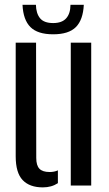

<svg xmlns="http://www.w3.org/2000/svg" viewBox="-20 -779 458 806"><path d="M45.9 -122.8V-600H131.4L132.2 -115.8Q132.2 -84.6 145.4 -70.8Q158.6 -56.9 188.3 -56.9Q208.1 -56.9 223 -63.9V-10.1Q196.2 7.6 159.9 7.6Q104.3 7.6 75.1 -23.1Q45.9 -53.8 45.9 -122.8ZM277.1 0V-600H362.9V0ZM203.3 -635Q138.2 -635 107.8 -665.3Q77.4 -695.6 74.5 -758.8H130.8Q131.6 -722.9 148 -702.6Q164.5 -682.2 203.3 -682.2Q239.9 -682.2 257.7 -702Q275.5 -721.7 275.9 -758.8H331.8Q328.7 -695.6 298.5 -665.3Q268.3 -635 203.3 -635Z"/></svg>

Font: Big Shoulders Stencil Text SC Thin
Style: Regular
Weight: 100
Designer: Patric King
Foundry: XO Type Co
Version: Version 2.001